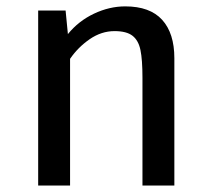

<svg xmlns="http://www.w3.org/2000/svg" viewBox="-20 -573 655 593"><path d="M97.9 0V-540.5H182.6L189.7 -467.7Q222.6 -508.2 270.3 -530.8Q317.9 -553.3 366.7 -553.3Q443.1 -553.3 480.8 -511.8Q518.5 -470.3 518.5 -393.3V0H420V-332.8Q420 -388.7 413.8 -418.5Q407.7 -448.2 389.2 -462.6Q370.8 -476.9 333.8 -476.9Q293.3 -476.9 257.2 -452.1Q221 -427.2 196.4 -391.3V0Z"/></svg>

Font: Fira Code Fixed Retina
Style: Regular
Weight: 450
Monospace: yes
Designer: Carrois Corporate, Edenspiekermann AG, Nikita Prokopov
Foundry: Carrois Corporate, Edenspiekermann AG, Nikita Prokopov
Version: Version 5.002